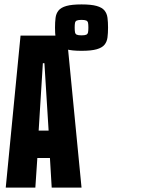

<svg xmlns="http://www.w3.org/2000/svg" viewBox="-20 -849 723 869"><path d="M6 0 73 -688H282L349 0H214L206 -134H149L140 0ZM155 -258H200L181 -563H174ZM349 -619Q305 -619 280.5 -626Q256 -633 245 -646.5Q234 -660 231.5 -679.5Q229 -699 229 -724Q229 -749 231.5 -768.5Q234 -788 245 -801.5Q256 -815 280.5 -822Q305 -829 349 -829Q393 -829 417.5 -822Q442 -815 453 -801.5Q464 -788 466.5 -768.5Q469 -749 469 -724Q469 -699 466.5 -679.5Q464 -660 453 -646.5Q442 -633 417.5 -626Q393 -619 349 -619ZM349 -689Q364 -689 370.5 -692Q377 -695 378.5 -703Q380 -711 380 -724Q380 -738 378.5 -745.5Q377 -753 370.5 -756Q364 -759 349 -759Q334 -759 327.5 -756Q321 -753 319.5 -745.5Q318 -738 318 -724Q318 -711 319.5 -703Q321 -695 327.5 -692Q334 -689 349 -689Z"/></svg>

Font: Saira UltraCondensed Black
Style: Regular
Weight: 900
Width: 1
Designer: Hector Gatti with collaboration of the Omnibus-Type team
Foundry: Omnibus-Type
Version: Version 1.101